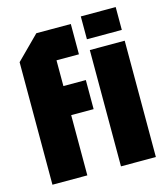

<svg xmlns="http://www.w3.org/2000/svg" viewBox="-108 -807 783 893"><g transform="rotate(-15 283.0 -361.0)"><path d="M34 0V-590L144 -700H310V-554H202V-430H310V-290H202V0ZM364 0V-560H532V0ZM364 -612V-722H532V-612Z"/></g></svg>

Font: Tektur Condensed
Style: Bold
Weight: 700
Width: 3
Designer: Adam Jagosz
Foundry: Adam Jagosz
Version: Version 1.005;gftools[0.9.30]